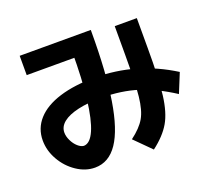

<svg xmlns="http://www.w3.org/2000/svg" viewBox="-120 -842 1103 1006"><g transform="rotate(-20 432.0 -339.0)"><path d="M43.9 -231.6Q43.9 -298.8 87.9 -347.8Q131.8 -396.8 215.2 -422.8Q298.7 -448.7 413 -448.7Q528.8 -448.2 634.8 -417.8Q740.7 -387.3 841.7 -324.1L797.8 -216.7Q698.6 -281 609.3 -309Q520.1 -336.9 413 -337.4Q334.6 -337.4 278.8 -324.8Q223.1 -312.1 193.8 -288.6Q164.5 -265 164.5 -232Q164.5 -210.5 175.9 -187Q187.2 -163.5 204.4 -148.3Q221.6 -133 237.5 -132Q272.8 -133 297.5 -189.5Q322.2 -245.9 335.2 -354.8Q348.2 -463.6 348.2 -618.9L378.2 -582.7H82.2V-690.4H478.7V-682Q478.7 -451.1 454.6 -301.4Q430.5 -151.7 381 -78.2Q331.4 -4.7 254.1 -4.7Q201.1 -4.7 152.4 -37.5Q103.6 -70.2 73.8 -122.7Q43.9 -175.2 43.9 -231.6ZM603.4 -508.3V-666.1H726.5V-501.9Q727.1 -328.1 715.6 -237.5Q704.1 -147 672.7 -92.9Q641.3 -38.7 575.1 11.6L485.2 -78.3Q540.2 -119.5 563.8 -160.5Q587.5 -201.4 595.5 -275.9Q603.4 -350.3 603.4 -508.3Z"/></g></svg>

Font: Pretendard GOV Variable
Style: Regular
Weight: 400
Designer: Base glyphs from Inter by Rasmus Andersson; Hangul glyphs from Noto Sans CJK(Source Han Sans) by Jang Soo-young and Kang
Foundry: Kil Hyung-jin
Version: Version 1.307;Glyphs 3.2 (3192)